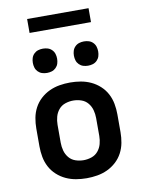

<svg xmlns="http://www.w3.org/2000/svg" viewBox="-99 -982 797 1059"><g transform="rotate(-10 300.0 -453.0)"><path d="M300 8Q270 8 240.5 3Q211 -2 184 -14.5Q157 -27 134.5 -47.5Q112 -68 98 -94.5Q84 -121 78.5 -150.5Q73 -180 73 -210V-310Q73 -340 78.5 -369.5Q84 -399 98 -425.5Q112 -452 134.5 -472.5Q157 -493 184 -505.5Q211 -518 240.5 -523Q270 -528 300 -528Q330 -528 359.5 -523Q389 -518 416 -505.5Q443 -493 465.5 -472.5Q488 -452 502 -425.5Q516 -399 521.5 -369.5Q527 -340 527 -310V-210Q527 -180 521.5 -150.5Q516 -121 502 -94.5Q488 -68 465.5 -47.5Q443 -27 416 -14.5Q389 -2 359.5 3Q330 8 300 8ZM300 -93Q323 -93 345 -100.5Q367 -108 381.5 -125.5Q396 -143 402 -165Q408 -187 408 -210V-310Q408 -333 402 -355Q396 -377 381.5 -394.5Q367 -412 345 -419.5Q323 -427 300 -427Q277 -427 255 -419.5Q233 -412 218.5 -394.5Q204 -377 198 -355Q192 -333 192 -310V-210Q192 -187 198 -165Q204 -143 218.5 -125.5Q233 -108 255 -100.5Q277 -93 300 -93ZM415 -602Q401 -602 388 -606Q375 -610 365 -620Q355 -630 351 -643Q347 -656 347 -670Q347 -684 351 -697Q355 -710 365 -720Q375 -730 388 -734Q401 -738 415 -738Q429 -738 442 -734Q455 -730 465 -720Q475 -710 479 -697Q483 -684 483 -670Q483 -656 479 -643Q475 -630 465 -620Q455 -610 442 -606Q429 -602 415 -602ZM185 -602Q171 -602 158 -606Q145 -610 135 -620Q125 -630 121 -643Q117 -656 117 -670Q117 -684 121 -697Q125 -710 135 -720Q145 -730 158 -734Q171 -738 185 -738Q199 -738 212 -734Q225 -730 235 -720Q245 -710 249 -697Q253 -684 253 -670Q253 -656 249 -643Q245 -630 235 -620Q225 -610 212 -606Q199 -602 185 -602ZM128 -836V-914H472V-836Z"/></g></svg>

Font: Iosevka Fixed Extended
Style: Bold
Weight: 700
Width: 7
Monospace: yes
Designer: Belleve Invis
Foundry: Belleve Invis
Version: Version 24.1.1; ttfautohint (v1.8.4)